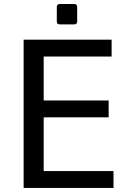

<svg xmlns="http://www.w3.org/2000/svg" viewBox="-20 -924 642 944"><path d="M359.4 -818.8V-889.6Q359.4 -904.3 344.7 -904.3H273.9Q259.3 -904.3 259.3 -889.6V-818.8Q259.3 -804.2 273.9 -804.2H344.7Q359.4 -804.2 359.4 -818.8ZM538.1 0V-83H194.8V-347.2H514.2V-430.2H194.8V-646H528.8V-729H96.2V0Z"/></svg>

Font: Hack Dev
Style: Regular
Weight: 400
Designer: Christopher Simpkins
Foundry: Christopher Simpkins
Version: Version 2.0315